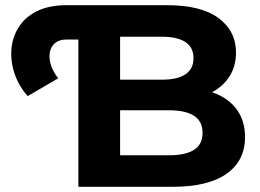

<svg xmlns="http://www.w3.org/2000/svg" viewBox="-20 -720 1004 740"><path d="M86.8 -349.6Q52.5 -388.3 36.5 -435.1Q20.5 -481.9 23.9 -528.5Q27.2 -575 51.1 -613.9Q74.9 -652.8 121.3 -676.4Q167.7 -700 237.4 -700H289.5V-567.7H236.4Q208.4 -567.7 192.2 -554.1Q176 -540.4 172 -518.1Q168 -495.8 176 -469.9Q184 -443.9 204.4 -418.3ZM282.1 0V-700H624.1Q755.8 -700 822.7 -650Q889.6 -600 889.6 -517.6Q889.6 -462.8 862.5 -422.5Q835.5 -382.2 788.2 -360Q741 -337.8 680.1 -337.8L698.9 -379.2Q765.2 -379.2 815.9 -357.4Q866.7 -335.6 895.6 -293.6Q924.4 -251.6 924.4 -191.2Q924.4 -100.8 853.5 -50.4Q782.5 0 644.1 0ZM442.9 -121.6H632.6Q695.1 -121.6 727.9 -142.5Q760.7 -163.4 760.7 -207.9Q760.7 -252.4 727.9 -273.7Q695.1 -294.9 632.6 -294.9H431.1V-412.9H604.2Q663.5 -412.9 694.7 -433.6Q725.8 -454.4 725.8 -495.7Q725.8 -537.4 694.7 -557.9Q663.5 -578.4 604.2 -578.4H442.9Z"/></svg>

Font: Montserrat Alternates Thin
Style: Regular
Weight: 100
Designer: Julieta Ulanovsky
Foundry: Julieta Ulanovsky
Version: Version 9.000